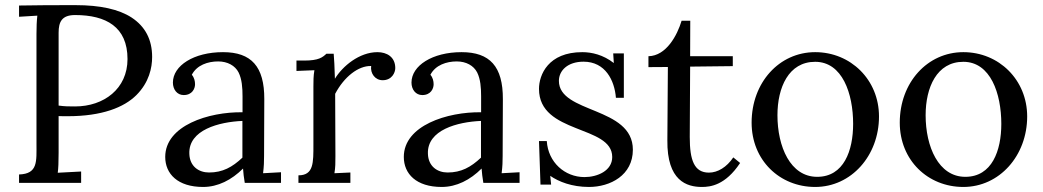

<svg xmlns="http://www.w3.org/2000/svg" viewBox="-20 -722 4116 758"><path d="M247.1 -263.2C382.8 -263.2 469.7 -297.9 518.6 -346.7C568.8 -397 580.6 -454.6 580.6 -497.1C580.6 -565.4 553.7 -617.2 499.5 -652.8C449.2 -685.5 375.5 -701.7 278.3 -701.7C199.7 -701.7 125.5 -701.7 55.2 -700.2V-655.8L127.4 -660.2C125 -640.1 124 -615.2 124 -587.9V-155.8C124 -85 130.4 -35.6 55.2 -33.2V0H300.3V-44.9L208 -40C210.4 -57.1 211.4 -82.5 211.4 -119.1V-263.7C217.8 -263.2 224.6 -263.2 231.4 -263.2H247.1ZM211.4 -543.9V-592.8C211.4 -635.7 224.1 -662.6 276.4 -662.6C398.9 -662.6 483.4 -615.7 483.4 -488.8C483.4 -371.6 390.1 -301.8 276.4 -301.8C251.5 -301.8 236.3 -301.8 211.4 -305.2Z M937 -99.6C897 -62 858.9 -41 805.2 -41C764.6 -41 729 -65.4 727.5 -114.7C723.6 -209.5 845.2 -240.7 937 -244.6ZM662.6 -396C662.6 -368.7 679.2 -346.7 705.1 -346.7C739.3 -346.7 750 -372.6 750 -389.2C750 -401.4 747.1 -415.5 737.3 -426.8C757.3 -465.3 800.8 -479.5 841.3 -479.5C878.4 -479.5 908.2 -462.9 921.9 -436C935.1 -409.2 937.5 -376 937.5 -341.3V-278.8C804.2 -280.8 632.3 -226.6 632.3 -102.5C632.3 -35.6 681.6 16.1 781.7 16.1C840.8 16.1 894.5 -11.7 939.5 -56.6C940.9 -37.6 942.4 -22.9 946.3 0H1089.4V-42L1018.6 -38.1C1022 -65.4 1022.5 -85 1022.5 -106L1023.4 -330.6C1023.9 -459.5 972.2 -516.1 860.4 -516.1C745.1 -516.1 662.6 -462.9 662.6 -396Z M1445.3 -461.4C1441.4 -432.1 1460.9 -405.3 1490.7 -405.3C1526.9 -405.3 1540.5 -435.1 1540.5 -453.1C1540.5 -497.1 1507.3 -516.1 1470.2 -516.1C1398.4 -516.1 1332 -460.4 1302.2 -411.1C1300.8 -460 1299.3 -488.8 1297.4 -509.8H1268.6C1253.4 -495.6 1238.3 -482.9 1181.2 -482.9H1150.4V-441.9L1221.2 -444.8C1217.3 -421.9 1217.3 -401.4 1217.3 -380.4V-151.9C1217.3 -80.1 1218.8 -29.8 1158.2 -29.8V0H1363.3V-41L1300.3 -38.1C1304.2 -61 1304.2 -79.1 1304.2 -106L1303.2 -351.6C1338.4 -418.5 1394.5 -462.9 1445.3 -461.4Z M1878.9 -99.6C1838.9 -62 1800.8 -41 1747.1 -41C1706.5 -41 1670.9 -65.4 1669.4 -114.7C1665.5 -209.5 1787.1 -240.7 1878.9 -244.6ZM1604.5 -396C1604.5 -368.7 1621.1 -346.7 1647 -346.7C1681.2 -346.7 1691.9 -372.6 1691.9 -389.2C1691.9 -401.4 1689 -415.5 1679.2 -426.8C1699.2 -465.3 1742.7 -479.5 1783.2 -479.5C1820.3 -479.5 1850.1 -462.9 1863.8 -436C1877 -409.2 1879.4 -376 1879.4 -341.3V-278.8C1746.1 -280.8 1574.2 -226.6 1574.2 -102.5C1574.2 -35.6 1623.5 16.1 1723.6 16.1C1782.7 16.1 1836.4 -11.7 1881.3 -56.6C1882.8 -37.6 1884.3 -22.9 1888.2 0H2031.2V-42L1960.4 -38.1C1963.9 -65.4 1964.4 -85 1964.4 -106L1965.3 -330.6C1965.8 -459.5 1914.1 -516.1 1802.2 -516.1C1687 -516.1 1604.5 -462.9 1604.5 -396Z M2287.6 -22.9C2209.5 -22.9 2144 -81.5 2138.7 -165H2107.9L2113.8 6.8H2155.8L2152.3 -27.8C2185.5 -4.9 2237.3 16.1 2305.2 16.1C2389.6 16.1 2478.5 -30.3 2478.5 -130.9C2478.5 -302.7 2186.5 -272.9 2186.5 -402.8C2186.5 -443.4 2221.2 -478.5 2283.7 -478.5C2370.1 -478.5 2406.2 -404.3 2411.6 -335.9H2442.9V-511.2H2400.9L2403.3 -473.1C2361.3 -505.9 2315.9 -516.1 2278.8 -516.1C2144.5 -516.1 2107.9 -426.8 2107.9 -371.1C2107.9 -190.9 2397 -229.5 2397 -102.1C2397 -47.4 2337.9 -22.9 2287.6 -22.9Z M2540 -457 2616.7 -457.5 2614.7 -168.5C2612.8 -7.8 2691.4 16.1 2751 16.1C2784.2 16.1 2843.3 9.8 2901.9 -78.6L2875 -100.6C2849.1 -62 2813.5 -40.5 2778.8 -40.5C2720.7 -40.5 2703.1 -89.4 2703.1 -180.7V-183.6C2703.1 -194.8 2703.1 -241.7 2704.6 -459L2873 -460.9V-500H2704.6C2704.6 -541 2705.1 -586.9 2705.1 -640.1H2670.9C2653.8 -583 2610.8 -501.5 2540 -500Z M3198.2 -478C3305.7 -478 3348.1 -352.5 3348.1 -232.9C3348.1 -127.4 3311.5 -23.9 3206.1 -23.9C3100.1 -23.9 3049.3 -143.1 3049.3 -267.1C3049.3 -376.5 3093.3 -478 3198.2 -478ZM3198.2 -516.1C3056.2 -516.1 2947.3 -396 2947.3 -237.8C2947.3 -89.4 3058.1 16.1 3198.2 16.1C3340.8 16.1 3450.2 -107.4 3450.2 -262.2C3450.2 -407.2 3338.4 -516.1 3198.2 -516.1Z M3783.2 -478C3890.6 -478 3933.1 -352.5 3933.1 -232.9C3933.1 -127.4 3896.5 -23.9 3791 -23.9C3685.1 -23.9 3634.3 -143.1 3634.3 -267.1C3634.3 -376.5 3678.2 -478 3783.2 -478ZM3783.2 -516.1C3641.1 -516.1 3532.2 -396 3532.2 -237.8C3532.2 -89.4 3643.1 16.1 3783.2 16.1C3925.8 16.1 4035.2 -107.4 4035.2 -262.2C4035.2 -407.2 3923.3 -516.1 3783.2 -516.1Z"/></svg>

Font: Parastoo
Style: Regular
Weight: 400
Foundry: Saber Rastikerdar (saber.rastikerdar@gmail.com)
Version: Version 2.0.1